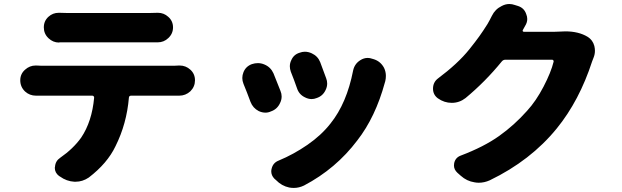

<svg xmlns="http://www.w3.org/2000/svg" viewBox="-20 -838 3040 939"><path d="M710 -630.9H309.6Q293 -630.9 271.5 -630.9Q270.5 -629.9 268.6 -629.9Q239.3 -629.9 216.8 -651.4Q194.3 -672.9 194.3 -704.1Q194.3 -735.4 216.8 -755.9Q238.3 -775.4 266.6 -775.4Q268.6 -775.4 271.5 -775.4Q292 -774.4 309.6 -774.4H710Q728.5 -774.4 749 -775.4Q751 -775.4 752.9 -775.4Q781.2 -775.4 802.7 -755.9Q826.2 -735.4 826.2 -704.1Q826.2 -672.9 802.7 -651.4Q781.2 -630.9 751 -630.9Q750 -630.9 749 -630.9Q727.5 -630.9 710 -630.9ZM179.7 -516.6H835Q843.8 -516.6 855.5 -517.6Q857.4 -517.6 858.4 -517.6Q888.7 -517.6 911.1 -497.1Q933.6 -476.6 933.6 -445.3Q933.6 -414.1 911.1 -391.6Q887.7 -370.1 856.4 -370.1Q856.4 -370.1 855.5 -370.1Q844.7 -370.1 835 -370.1H621.1Q611.3 -370.1 610.4 -360.4Q599.6 -232.4 544.9 -123Q504.9 -39.1 414.1 30.3Q383.8 50.8 349.6 50.8Q346.7 50.8 343.8 50.8Q305.7 48.8 273.4 25.4L268.6 22.5Q248 6.8 248 -17.6Q248 -19.5 249 -22.5Q251 -50.8 274.4 -66.4Q337.9 -110.4 377 -165Q429.7 -243.2 440.4 -360.4Q440.4 -364.3 438 -367.2Q435.5 -370.1 431.6 -370.1H179.7Q169.9 -370.1 158.2 -370.1Q157.2 -370.1 156.2 -370.1Q125 -370.1 102.5 -390.6Q79.1 -413.1 79.1 -445.3Q79.1 -476.6 102.5 -497.1Q125 -517.6 154.3 -517.6Q156.2 -517.6 157.2 -517.6Q169.9 -516.6 179.7 -516.6Z M1402.3 -487.3Q1397.5 -501 1397.5 -513.7Q1397.5 -529.3 1404.3 -543Q1416 -571.3 1445.3 -580.1Q1458 -585 1470.7 -585Q1488.3 -585 1504.9 -577.1Q1534.2 -563.5 1545.9 -534.2Q1560.5 -495.1 1575.2 -455.1Q1580.1 -442.4 1580.1 -429.7Q1580.1 -413.1 1572.3 -397.5Q1558.6 -368.2 1528.3 -358.4Q1516.6 -353.5 1503.9 -353.5Q1487.3 -353.5 1470.7 -362.3Q1442.4 -376 1432.6 -406.2Q1418 -448.2 1402.3 -487.3ZM1707 -493.2Q1713.9 -525.4 1741.2 -543Q1758.8 -554.7 1778.3 -554.7Q1789.1 -554.7 1799.8 -550.8L1809.6 -547.9Q1841.8 -537.1 1858.4 -505.9Q1867.2 -487.3 1867.2 -466.8Q1867.2 -454.1 1864.3 -441.4Q1863.3 -439.5 1862.3 -434.6Q1816.4 -265.6 1727.5 -151.4Q1623 -12.7 1466.8 69.3Q1442.4 81.1 1417 81.1Q1405.3 81.1 1394.5 79.1Q1357.4 71.3 1330.1 43L1321.3 35.2Q1306.6 19.5 1306.6 0Q1306.6 -6.8 1308.6 -13.7Q1315.4 -42 1342.8 -52.7Q1416 -83 1483.9 -129.9Q1551.8 -176.8 1596.7 -234.4Q1675.8 -333 1707 -493.2ZM1170.9 -427.7Q1165 -442.4 1165 -456.5Q1165 -470.7 1170.9 -485.4Q1182.6 -513.7 1211.9 -524.4Q1226.6 -529.3 1241.2 -529.3Q1257.8 -529.3 1273.4 -522.5Q1303.7 -509.8 1317.4 -479.5Q1334 -439.5 1351.6 -393.6Q1357.4 -379.9 1357.4 -366.2Q1357.4 -349.6 1349.6 -334Q1335.9 -303.7 1304.7 -293Q1292 -287.1 1278.3 -287.1Q1261.7 -287.1 1245.1 -294.9Q1216.8 -309.6 1205.1 -339.8Q1187.5 -387.7 1170.9 -427.7Z M2720.7 -683.6Q2733.4 -684.6 2745.1 -684.6Q2809.6 -684.6 2853.5 -658.2Q2878.9 -642.6 2886.7 -613.3Q2889.6 -600.6 2889.6 -589.8Q2889.6 -572.3 2882.8 -555.7Q2878.9 -546.9 2876 -538.1Q2813.5 -345.7 2703.1 -210Q2575.2 -52.7 2375 43.9Q2348.6 55.7 2321.3 55.7Q2311.5 55.7 2300.8 53.7Q2262.7 47.9 2233.4 21.5L2216.8 6.8Q2200.2 -8.8 2200.2 -28.3Q2200.2 -34.2 2201.2 -40Q2207 -67.4 2233.4 -77.1Q2346.7 -120.1 2420.9 -172.9Q2495.1 -225.6 2557.6 -295.9Q2601.6 -343.8 2638.2 -414.1Q2674.8 -484.4 2687.5 -536.1Q2688.5 -540 2686 -543Q2683.6 -545.9 2680.7 -545.9H2451.2Q2441.4 -545.9 2434.6 -538.1Q2353.5 -438.5 2256.8 -358.4Q2226.6 -335 2189.5 -335Q2152.3 -335 2121.1 -357.4Q2097.7 -375 2097.7 -404.3Q2097.7 -436.5 2123 -455.1Q2168.9 -489.3 2208 -525.4Q2247.1 -561.5 2276.4 -598.1Q2305.7 -634.8 2324.2 -660.6Q2342.8 -686.5 2364.3 -720.7Q2374 -737.3 2385.7 -760.7Q2401.4 -793 2433.6 -808.6Q2452.1 -818.4 2470.7 -818.4Q2484.4 -818.4 2498 -813.5L2513.7 -808.6Q2543.9 -798.8 2553.7 -768.6Q2558.6 -756.8 2558.6 -745.1Q2558.6 -727.5 2547.9 -710.9Q2543 -702.1 2537.1 -691.4Q2535.2 -688.5 2536.6 -685.5Q2538.1 -682.6 2542 -682.6H2693.4Q2706.1 -682.6 2720.7 -683.6Z"/></svg>

Font: Gen Jyuu GothicX Heavy
Style: Bold
Weight: 900
Designer: [Source Han Sans]
Ryoko NISHIZUKA  (kana & ideographs); Paul D. Hunt (Latin, Greek & Cyrillic); Wenlong ZHANG  (bopomofo
Version: Version 1.002.20150607